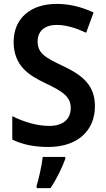

<svg xmlns="http://www.w3.org/2000/svg" viewBox="-20 -744 546 985"><path d="M467 -199C467 -304 408 -356 302 -406C208 -450 173 -473 173 -532C173 -582 207 -616 270 -616C320 -616 368 -601 422 -576L460 -680C401 -707 340 -724 271 -724C136 -724 50 -649 50 -529C50 -409 125 -359 211 -318C303 -275 343 -247 343 -190C343 -136 307 -98 232 -98C168 -98 99 -120 43 -148V-28C95 -2 158 10 228 10C376 10 467 -72 467 -199ZM315 71V61H199C195 103 179 173 168 209V221H239C271 174 299 115 315 71Z"/></svg>

Font: Noto Sans Arabic SemCond SemBd
Style: Regular
Weight: 600
Width: 4
Designer: Monotype Design Team, Nadine Chahine, Nizar Qandah and Khaled Hosny
Foundry: Monotype Imaging Inc.
Version: Version 2.012